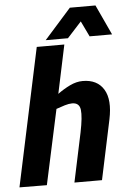

<svg xmlns="http://www.w3.org/2000/svg" viewBox="-64 -926 652 971"><g transform="rotate(-5 262.0 -441.0)"><path d="M134 1 -5 0 144 -700H284L232 -454Q262 -476 295 -492Q328 -508 360 -508Q434 -508 466.5 -454.5Q499 -401 478 -302L467 -250L414 0H274L327 -250Q343 -328 338.5 -364Q334 -400 297 -400Q281 -400 259.5 -393.5Q238 -387 216 -379ZM192 -730 328 -883H458L529 -730H415L377 -809L305 -730Z"/></g></svg>

Font: Epunda Sans
Style: Bold Italic
Weight: 700
Italic angle: -12.0243°
Designer: Simon Atzbach
Foundry: typofactur
Version: Version 2.204; ttfautohint (v1.8.4.7-5d5b)